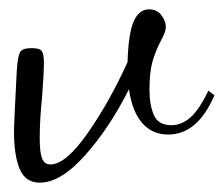

<svg xmlns="http://www.w3.org/2000/svg" viewBox="-20 -352 479 411"><path d="M10 -71Q10 -90 16 -202Q18 -232 23 -240.5Q28 -249 48 -249Q65 -249 69.5 -242.5Q74 -236 74 -217Q74 -197 70 -143Q65 -95 65 -56Q65 -26 70 -13Q75 0 88 0Q121 0 168 -67.5Q215 -135 253 -219Q255 -282 266.5 -307Q278 -332 299 -332Q316 -332 325.5 -319.5Q335 -307 335 -294Q335 -284 325 -266Q313 -243 306.5 -220.5Q300 -198 300 -160Q300 -127 309.5 -105.5Q319 -84 347 -84Q369 -84 388 -101Q407 -118 426 -158L439 -148Q403 -64 340 -64Q306 -64 284.5 -88.5Q263 -113 256 -161Q215 -79 162.5 -20Q110 39 65 39Q35 39 22.5 10.5Q10 -18 10 -71Z"/></svg>

Font: Dancing Script
Style: Regular
Weight: 400
Designer: Pablo Impallari
Foundry: Pablo Impallari
Version: Version 2.000